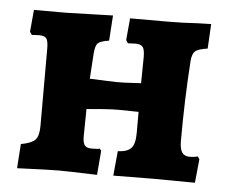

<svg xmlns="http://www.w3.org/2000/svg" viewBox="-41 -517 676 567"><g transform="rotate(5 297.0 -233.0)"><path d="M34 -68Q66 -74 76.5 -85.5Q87 -97 87 -127V-356Q87 -378 81.5 -385.5Q76 -393 60 -393L38 -392L32 -401L38 -466H134Q135 -466 237 -469L272 -470L267 -395Q241 -391 234 -384Q227 -377 225 -355L220 -278L298 -275Q325 -275 344.5 -276.5Q364 -278 372 -278L373 -356Q373 -378 367 -385.5Q361 -393 345 -393L323 -392L317 -401L323 -466H437Q477 -466 525 -469L563 -470L559 -397Q531 -393 522.5 -385.5Q514 -378 512 -358Q504 -241 504 -119Q504 -95 511 -84.5Q518 -74 534 -74Q546 -74 558 -77L563 -69L556 1L433 0L314 1L321 -72Q349 -73 360.5 -85.5Q372 -98 372 -130V-193L313 -194Q294 -194 266.5 -192Q239 -190 218 -188L217 -115Q216 -91 221.5 -82Q227 -73 243 -73Q265 -73 267 -75L272 -69L266 3Q176 0 153 0Q125 0 29 4Z"/></g></svg>

Font: Alegreya ExtraBold
Style: Regular
Weight: 800
Designer: Juan Pablo del Peral
Foundry: Huerta Tipografica
Version: Version 2.007; ttfautohint (v1.6)